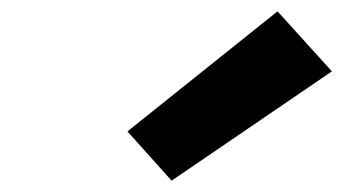

<svg xmlns="http://www.w3.org/2000/svg" viewBox="-20 -854 640 339"><path d="M283 -535 205 -622 470 -834 566 -728Z"/></svg>

Font: Iosevka Curly Slab HvExObl
Style: Regular
Weight: 900
Width: 7
Italic angle: -9°
Monospace: yes
Designer: Belleve Invis
Foundry: Belleve Invis
Version: Version 11.1.0; ttfautohint (v1.8.3)